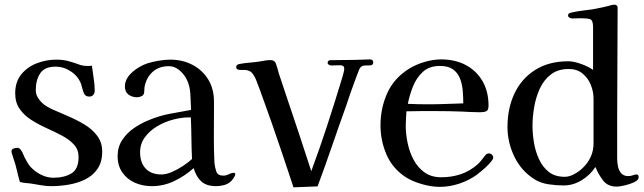

<svg xmlns="http://www.w3.org/2000/svg" viewBox="-20 -796 2755 821"><path d="M417 -148Q417 -103 397 -74Q377 -45 344.5 -29Q312 -13 274 -6.5Q236 0 199 0Q180 0 161.5 -3Q143 -6 125 -9Q110 -12 94.5 -13Q79 -14 65 -18Q58 -42 52.5 -66.5Q47 -91 39 -114Q38 -119 33.5 -131.5Q29 -144 29 -148Q29 -158 38.5 -161Q48 -164 55 -164Q60 -164 64.5 -160Q69 -156 71 -152Q76 -145 79 -137Q82 -129 86 -121Q93 -109 99.5 -97.5Q106 -86 116 -77Q134 -59 158.5 -47.5Q183 -36 208 -36Q255 -36 285.5 -54.5Q316 -73 316 -125Q316 -156 296.5 -177.5Q277 -199 246 -215.5Q215 -232 180.5 -247.5Q146 -263 115 -282.5Q84 -302 64.5 -329.5Q45 -357 45 -397Q45 -446 71 -478Q97 -510 137.5 -525.5Q178 -541 221 -541Q250 -541 273.5 -534.5Q297 -528 324 -518Q336 -514 352 -514Q357 -514 362.5 -514Q368 -514 373 -515Q376 -489 380.5 -461.5Q385 -434 385 -408Q385 -398 379 -390.5Q373 -383 362 -383Q345 -383 339 -397Q335 -406 332.5 -416Q330 -426 327 -436Q315 -469 284 -490Q253 -511 218 -511Q171 -511 152 -482.5Q133 -454 133 -411Q133 -395 140 -382Q147 -369 158 -358Q168 -348 180 -341Q192 -334 205 -328Q234 -315 270.5 -299.5Q307 -284 340.5 -264Q374 -244 395.5 -215.5Q417 -187 417 -148Z M801 -116Q799 -160 798.5 -205Q798 -250 796 -294H787Q756 -294 720 -284.5Q684 -275 652 -256Q620 -237 599.5 -209Q579 -181 579 -145Q579 -101 602.5 -75.5Q626 -50 671 -50Q691 -50 716 -61Q741 -72 764 -87.5Q787 -103 801 -116ZM986 -52Q986 -45 979.5 -35.5Q973 -26 968 -21Q955 -9 938 -4.5Q921 0 904 0Q863 0 841 -20Q819 -40 808 -77Q771 -44 725.5 -22Q680 0 629 0Q590 0 557 -14.5Q524 -29 503.5 -58Q483 -87 483 -128Q483 -168 503 -198Q523 -228 554 -249Q585 -270 618 -283Q661 -301 706.5 -309.5Q752 -318 797 -326Q796 -356 794 -393Q792 -430 778 -457Q768 -478 747.5 -495.5Q727 -513 702 -513Q660 -513 633 -489Q606 -465 598 -424Q597 -417 597 -409Q597 -401 595 -395Q593 -388 583.5 -384Q574 -380 567 -380Q545 -380 529.5 -391.5Q514 -403 514 -427Q514 -440 518 -449Q524 -466 539.5 -481.5Q555 -497 574.5 -508.5Q594 -520 610 -525Q632 -532 659 -536.5Q686 -541 708 -541Q761 -541 803.5 -518.5Q846 -496 870.5 -456Q895 -416 895 -361V-330Q895 -272 894.5 -214.5Q894 -157 897 -99Q899 -80 905 -62.5Q911 -45 935 -45Q947 -45 958.5 -51Q970 -57 979 -57Q986 -57 986 -52Z M1576 -529Q1576 -517 1562.5 -516.5Q1549 -516 1541 -516Q1523 -516 1516 -499Q1511 -487 1506.5 -474.5Q1502 -462 1497 -449Q1487 -423 1478 -396.5Q1469 -370 1460 -343Q1429 -257 1399.5 -171Q1370 -85 1338 1L1235 5Q1212 -64 1189 -133Q1166 -202 1142 -270Q1125 -317 1108.5 -364Q1092 -411 1074 -457Q1071 -465 1063 -477Q1055 -489 1047 -492Q1036 -497 1027 -497Q1018 -497 1007 -497Q1001 -497 995.5 -499.5Q990 -502 990 -509Q990 -519 1002 -522Q1022 -526 1046 -528Q1070 -530 1090 -533Q1101 -535 1113 -537Q1125 -539 1137 -539Q1153 -539 1159 -526Q1163 -516 1166 -505Q1169 -494 1172 -483Q1181 -456 1190 -429Q1199 -402 1208 -375Q1234 -298 1260 -220Q1286 -142 1311 -64Q1347 -161 1379 -259Q1411 -357 1441 -456Q1443 -462 1447.5 -478.5Q1452 -495 1452 -501Q1452 -511 1447 -514Q1442 -517 1433 -517Q1424 -517 1415 -516.5Q1406 -516 1397 -516Q1392 -516 1386.5 -519Q1381 -522 1381 -527Q1381 -539 1395 -539Q1409 -539 1417 -539Q1438 -539 1459.5 -539.5Q1481 -540 1502 -540Q1517 -540 1532 -541Q1547 -542 1562 -542Q1576 -542 1576 -529Z M1961 -354Q1961 -382 1958.5 -410Q1956 -438 1946.5 -461.5Q1937 -485 1917 -499.5Q1897 -514 1861 -514Q1816 -514 1788.5 -489Q1761 -464 1746 -426.5Q1731 -389 1724 -352Q1746 -351 1768.5 -350.5Q1791 -350 1813 -350Q1850 -350 1887 -351.5Q1924 -353 1961 -354ZM2089 -122Q2089 -119 2087 -115Q2082 -106 2069 -92.5Q2056 -79 2041.5 -67Q2027 -55 2018 -48Q1984 -24 1943 -10.5Q1902 3 1860 3Q1825 3 1784.5 -8.5Q1744 -20 1714 -39Q1658 -76 1632.5 -135.5Q1607 -195 1607 -260Q1607 -334 1636 -398Q1665 -462 1729 -502Q1758 -520 1795 -531Q1832 -542 1866 -542Q1926 -542 1971.5 -518Q2017 -494 2043 -449.5Q2069 -405 2069 -344Q2069 -325 2059.5 -320.5Q2050 -316 2033 -316Q2013 -316 1993 -317Q1973 -318 1953 -319Q1926 -320 1899.5 -320.5Q1873 -321 1847 -321Q1815 -321 1782.5 -321Q1750 -321 1718 -320Q1717 -304 1716 -289Q1715 -274 1715 -258Q1715 -223 1723 -184.5Q1731 -146 1748.5 -113Q1766 -80 1795 -59Q1824 -38 1867 -38Q1911 -38 1950 -51Q1989 -64 2022 -93Q2032 -102 2039.5 -112Q2047 -122 2055 -132Q2061 -140 2071 -140Q2078 -140 2083.5 -134.5Q2089 -129 2089 -122Z M2518 -373Q2518 -405 2506 -434Q2494 -463 2470.5 -482Q2447 -501 2412 -501Q2366 -501 2335.5 -477.5Q2305 -454 2288 -416.5Q2271 -379 2264 -337Q2257 -295 2257 -258Q2257 -225 2263 -187.5Q2269 -150 2284.5 -116Q2300 -82 2326.5 -61Q2353 -40 2395 -40Q2415 -40 2436.5 -52Q2458 -64 2472 -78Q2494 -99 2506 -125.5Q2518 -152 2518 -182ZM2711 -39Q2711 -26 2692 -17Q2673 -8 2650.5 -3Q2628 2 2618 2Q2579 2 2559 -24Q2539 -50 2526 -82Q2504 -48 2467.5 -25.5Q2431 -3 2390 -3Q2359 -3 2325.5 -8Q2292 -13 2266 -29Q2209 -65 2179.5 -126Q2150 -187 2150 -253Q2150 -333 2180 -396.5Q2210 -460 2268.5 -497Q2327 -534 2410 -534Q2433 -534 2465 -522.5Q2497 -511 2516 -497V-680Q2516 -710 2503 -714Q2490 -718 2464 -718Q2454 -718 2445 -717.5Q2436 -717 2426 -717Q2422 -717 2415.5 -720.5Q2409 -724 2409 -729Q2409 -737 2415 -739.5Q2421 -742 2427 -743Q2449 -748 2470.5 -750.5Q2492 -753 2513 -756Q2535 -760 2556 -764.5Q2577 -769 2598 -775Q2601 -776 2606 -776Q2621 -776 2621 -763Q2621 -644 2620 -524.5Q2619 -405 2619 -286V-118Q2619 -102 2622.5 -84.5Q2626 -67 2636.5 -55Q2647 -43 2667 -43Q2677 -43 2686 -46.5Q2695 -50 2702 -50Q2707 -50 2709 -46.5Q2711 -43 2711 -39Z"/></svg>

Font: Kaisei HarunoUmi Medium
Style: Regular
Weight: 500
Designer: Font-Kai, 金井和夫
Foundry: KAZUO KANAI
Version: Version 5.003